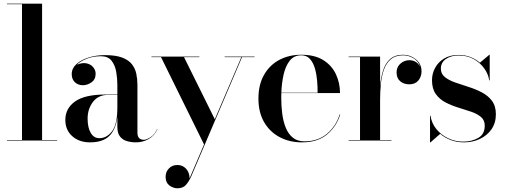

<svg xmlns="http://www.w3.org/2000/svg" viewBox="-20 -770 2765 1052"><path d="M18 -3H100.6V-747H18V-750H210.6V-3H293V0H18Z M557 -252H623V-305Q623 -340.5 616.7 -376.8Q610.4 -413.1 591 -437.6Q571.6 -462 532.6 -462Q487.1 -462 452.2 -447.1Q417.2 -432.2 401.8 -415.8Q432.6 -428.1 455.6 -422.6Q478.5 -417 491.2 -401Q504 -385 504 -366Q504 -334.5 481.1 -318.8Q458.2 -303 435 -303Q408 -303 390.5 -319.2Q373 -335.5 373 -364Q373 -395.4 398.7 -418.8Q424.4 -442.1 465.9 -455.1Q507.5 -468 555 -468Q613.5 -468 648.9 -454.7Q684.4 -441.4 702.5 -418.4Q720.6 -395.4 726.8 -366.1Q733 -336.9 733 -305V-42.8Q733 -4 769 -4Q782 -4 804.2 -17.8Q826.5 -31.5 841 -63H843Q825.8 -25.5 793.8 -7.8Q761.8 10 725 10Q698.5 10 675.2 3.1Q651.9 -3.8 637.4 -22.1Q623 -40.5 623 -75V-128.5Q614.5 -60.8 579.1 -25.4Q543.6 10 473 10Q413.8 10 375.9 -23.8Q338 -57.5 338 -113Q338 -176 391.2 -214Q444.5 -252 557 -252ZM524.8 -12.8Q564 -12.8 593.5 -50.2Q623 -87.8 623 -181V-250H571Q518.5 -250 489.2 -211.4Q460 -172.8 460 -120.2Q460 -71.5 477 -42.1Q494 -12.8 524.8 -12.8Z M1018.8 207 1098 21.5 862.2 -457H809.8V-460H1072.4V-457H988.2L1157 -116.5L1302.5 -457H1210.8V-460H1374.8V-457H1306.1L1027.8 196.4Q1014.5 225.6 998.4 243.6Q982.2 261.6 952.2 261.6Q929 261.6 908.2 246.2Q887.4 230.8 887.4 199.2Q887.4 171.5 905.6 152.8Q923.9 134 952.4 134Q980 134 999.1 154Q1018.2 174 1018.8 207Z M1844 -143Q1824.5 -77.8 1772.5 -33.9Q1720.5 10 1634.2 10Q1566.8 10 1512.8 -18.3Q1458.9 -46.6 1427.4 -100.3Q1396 -154 1396 -230Q1396 -306 1426.6 -359.7Q1457.1 -413.4 1510.2 -441.7Q1563.2 -470 1630.8 -470Q1705.2 -470 1752.1 -440.2Q1799 -410.4 1821 -362.4Q1843 -314.5 1843 -260H1521.4Q1521 -247.2 1521 -234Q1521 -189 1526.5 -146.4Q1532 -103.9 1545.9 -69.8Q1559.8 -35.8 1584.6 -15.7Q1609.4 4.4 1648 4.4Q1723.2 4.4 1772.8 -38.1Q1822.2 -80.5 1841 -143ZM1630.8 -467Q1590.8 -467 1567.6 -437.6Q1544.4 -408.1 1533.9 -361.2Q1523.4 -314.4 1521.5 -262H1720.2Q1720.5 -292.8 1717.5 -328.2Q1714.5 -363.6 1705.4 -395.2Q1696.2 -426.9 1678.3 -446.9Q1660.4 -467 1630.8 -467Z M1890 -3H1952.6V-457H1890V-460H2062.6V-297.9Q2066.5 -344.5 2078.9 -383.7Q2091.2 -422.9 2117.6 -446.4Q2144 -470 2189.6 -470Q2227.1 -470 2258.4 -445.1Q2289.6 -420.2 2289.6 -379Q2289.6 -350 2272.3 -329Q2255 -308 2222 -308Q2192.8 -308 2172.9 -324.7Q2153 -341.4 2153 -373Q2153 -398.4 2167.9 -415.2Q2182.9 -432 2204.6 -437.8Q2226.4 -443.5 2247.8 -435.8Q2269.2 -428 2282.2 -404.2Q2271.8 -435.6 2244.6 -451.3Q2217.4 -467 2189.6 -467Q2147 -467 2121.6 -445.4Q2096.1 -423.9 2083.4 -388.1Q2070.8 -352.4 2066.7 -309.2Q2062.6 -266.1 2062.6 -223V-3H2125V0H1890Z M2338.8 10H2336.2V-136H2338.8Q2344.6 -95.4 2370.5 -63.2Q2396.4 -31.1 2435.1 -12.6Q2473.9 6 2518.2 6Q2564.5 6 2600.2 -14.2Q2636 -34.4 2636 -81.6Q2636 -111.9 2615.1 -129.3Q2594.2 -146.8 2561.3 -158Q2528.4 -169.2 2491.5 -180.4Q2454.6 -191.6 2421.7 -208.6Q2388.8 -225.6 2367.9 -254.6Q2347 -283.5 2347 -331Q2347 -366 2363.7 -397.6Q2380.4 -429.1 2412.9 -449.1Q2445.5 -469 2493 -469Q2528.8 -469 2558.2 -457.2Q2587.6 -445.4 2609.5 -426.4L2661.2 -470H2663.2V-330H2660.2Q2656.2 -362 2634.6 -393.3Q2612.9 -424.6 2576.8 -445.3Q2540.8 -466 2493.6 -466Q2450.9 -466 2423.2 -446.8Q2395.6 -427.5 2395.6 -394Q2395.6 -365.2 2417.4 -347.8Q2439.1 -330.4 2473.4 -318.3Q2507.8 -306.2 2546.3 -294.1Q2584.9 -282 2619.2 -264.3Q2653.5 -246.6 2675.2 -218.1Q2697 -189.5 2697 -144Q2697 -96.5 2673.1 -61.9Q2649.1 -27.4 2609.3 -8.7Q2569.5 10 2522 10Q2483.8 10 2450.4 -2.4Q2417 -14.8 2391.9 -36.6Z"/></svg>

Font: Bodoni* 72 Medium
Style: Regular
Weight: 500
Version: Version 1.002; ttfautohint (v0.97) -l 8 -r 50 -G 200 -x 14 -